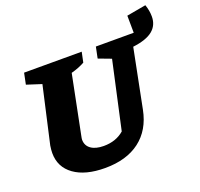

<svg xmlns="http://www.w3.org/2000/svg" viewBox="-135 -932 1140 1096"><g transform="rotate(-20 434.5 -384.5)"><path d="M324 13Q204 13 136 -36Q68 -85 68 -170Q68 -180 69 -191Q70 -202 72 -215L150 -560L60 -589L74 -657H424L411 -595Q392 -585 373.5 -577.5Q355 -570 329 -563L257 -204Q256 -198 255 -193.5Q254 -189 254 -184Q254 -148 282 -128Q310 -108 359 -108Q434 -108 483 -151L573 -560L496 -589L510 -657H740L739 -761L856 -782Q863 -762 866 -744Q869 -726 869 -709Q869 -656 830.5 -624.5Q792 -593 710 -583L639 -226Q616 -110 535 -48.5Q454 13 324 13Z"/></g></svg>

Font: Piazzolla ExtraBold
Style: Italic
Weight: 800
Italic angle: -11.3°
Designer: Juan Pablo del Peral
Foundry: Huerta Tipografica
Version: Version 1.330